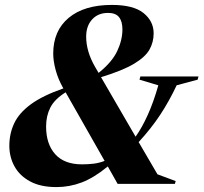

<svg xmlns="http://www.w3.org/2000/svg" viewBox="-20 -748 828 781"><path d="M458.5 0 418.5 -71Q362.5 -25 312.8 -6Q263 13 209.5 13Q145.5 13 103 -9.8Q60.5 -32.5 39.2 -70.8Q18 -109 18 -155Q18 -204.5 37.8 -246.5Q57.5 -288.5 105.5 -323.8Q153.5 -359 238 -388.5L236 -391.5Q216.5 -426 206.5 -462.8Q196.5 -499.5 196.5 -530Q196.5 -623 259.5 -675.5Q322.5 -728 435 -728Q523 -728 564 -694.8Q605 -661.5 605 -612.5Q605 -576.5 588 -546.2Q571 -516 525 -488.5Q479 -461 391 -434L531.5 -192Q557.5 -228.5 581 -280.5Q604.5 -332.5 624 -401L547.5 -424L551 -437H787.5L784 -424L698.5 -401Q668 -336 631.5 -280.8Q595 -225.5 544 -170L620.5 -39L694.5 -11.5L691.5 0ZM367 -475.5 381 -451.5Q435.5 -495 456.8 -540.2Q478 -585.5 478 -628.5Q478 -661 464.2 -678.2Q450.5 -695.5 419.5 -695.5Q379 -695.5 354.8 -669Q330.5 -642.5 330.5 -599Q330.5 -538.5 367 -475.5ZM167.5 -233.5Q167.5 -162 204.5 -120.8Q241.5 -79.5 313.5 -79.5Q338.5 -79.5 361 -82.2Q383.5 -85 405.5 -93.5L247 -372.5Q202 -344.5 184.8 -310.5Q167.5 -276.5 167.5 -233.5Z"/></svg>

Font: Newsreader Display
Style: Bold Italic
Weight: 700
Italic angle: -17°
Designer: Hugues Gentile
Foundry: Production Type
Version: Version 1.001